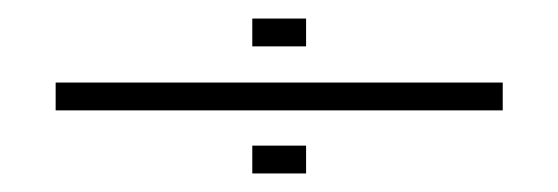

<svg xmlns="http://www.w3.org/2000/svg" viewBox="-20 -405 602 207"><path d="M252 -385H310V-355H252ZM40 -316H522V-286H40ZM252 -248H310V-218H252Z"/></svg>

Font: Turret Road ExtraLight
Style: Regular
Weight: 275
Designer: Noponies
Foundry: Noponies
Version: Version 1.001; ttfautohint (v1.8)